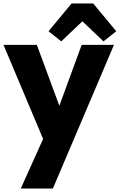

<svg xmlns="http://www.w3.org/2000/svg" viewBox="-21 -815 686 1100"><path d="M632 -558 282 265H98L226 -19L-1 -558H190L319 -209L447 -558ZM513 -795 645 -636 572 -578 451 -693 330 -578 257 -636 389 -795Z"/></svg>

Font: IBM-Poppins
Style: Poppins-Bold
Weight: 700
Designer: Mike Abbink, Paul van der Laan, Pieter van Rosmalen, Ben Mitchell, Mark Frömberg
Foundry: Bold Monday
Version: Version 1.1